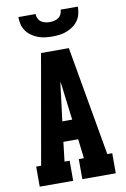

<svg xmlns="http://www.w3.org/2000/svg" viewBox="-102 -1014 705 1074"><g transform="rotate(-10 250.0 -477.5)"><path d="M34 0V-114H62L128 -490L171 -735H329L415 -245L438 -114H466V0H276V-114H305L292 -224H208L195 -114H224V0ZM222 -338H278L259 -490Q257 -507 255 -524.5Q253 -542 250 -559Q247 -542 245 -524.5Q243 -507 241 -490ZM250 -815Q229 -815 208.5 -817.5Q188 -820 168.5 -827.5Q149 -835 132 -847Q115 -859 103 -876Q91 -893 86 -913.5Q81 -934 81 -955H179Q179 -942 184.5 -930Q190 -918 200.5 -910.5Q211 -903 224 -900Q237 -897 250 -897Q263 -897 276 -900Q289 -903 299.5 -910.5Q310 -918 315.5 -930Q321 -942 321 -955H419Q419 -934 414 -913.5Q409 -893 397 -876Q385 -859 368 -847Q351 -835 331.5 -827.5Q312 -820 291.5 -817.5Q271 -815 250 -815Z"/></g></svg>

Font: Iosevka Slab Heavy
Style: Regular
Weight: 900
Monospace: yes
Designer: Belleve Invis
Foundry: Belleve Invis
Version: Version 11.1.0; ttfautohint (v1.8.3)